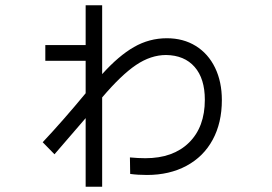

<svg xmlns="http://www.w3.org/2000/svg" viewBox="-20 -655 1040 733"><path d="M541 13Q506 13 477 9L476 -54Q508 -51 535 -51Q641 -51 701.5 -110.5Q762 -170 762 -274Q762 -355 723 -399.5Q684 -444 614 -445Q556 -445 499.5 -407Q443 -369 370 -283V58H307V-204L188 -66L143 -112Q221 -195 307 -299V-423H153V-483H307V-635H370V-372Q433 -442 491.5 -475.5Q550 -509 617 -509Q680 -509 727.5 -479.5Q775 -450 801 -396.5Q827 -343 827 -273Q827 -186 792 -121.5Q757 -57 692 -22Q627 13 541 13Z"/></svg>

Font: PlemolJP35 Console
Style: Regular
Weight: 400
Version: v2.0.3; ttfautohint (v1.8.4.7-5d5b-dirty) -l 6 -r 45 -G 200 